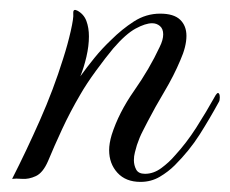

<svg xmlns="http://www.w3.org/2000/svg" viewBox="-20 -354 455 380"><path d="M258 6Q229 6 212.5 -12Q196 -30 196 -57Q196 -70 201 -87Q215 -131 245.5 -174.5Q276 -218 296 -261Q303 -275 303 -286Q303 -297 296.5 -302.5Q290 -308 281 -308Q268 -308 248.5 -297.5Q229 -287 204 -258Q189 -240 170 -214Q151 -188 139 -167Q119 -133 103 -98.5Q87 -64 75 -35Q65 -12 51 -5.5Q37 1 24 0Q11 -1 4 0Q32 -55 59 -116Q86 -177 105 -238Q114 -266 120 -292.5Q126 -319 125 -327V-329Q125 -337 133 -333Q146 -326 151 -312.5Q156 -299 156 -282Q156 -263 151 -241.5Q146 -220 139 -203Q152 -221 167 -239.5Q182 -258 200 -275Q221 -296 245 -311.5Q269 -327 297 -327Q324 -327 336.5 -315Q349 -303 349 -283Q349 -262 337 -235Q324 -204 305.5 -173Q287 -142 272 -113Q269 -107 262.5 -94.5Q256 -82 251 -67Q249 -60 247 -52.5Q245 -45 245 -37Q245 -27 249.5 -18.5Q254 -10 267 -10Q284 -10 299.5 -21.5Q315 -33 326 -46Q349 -71 368.5 -101.5Q388 -132 407 -166Q410 -170 411 -170Q415 -170 415 -161Q415 -155 413 -152Q395 -119 375 -87.5Q355 -56 326 -27Q313 -14 296 -4Q279 6 258 6Z"/></svg>

Font: MonteCarlo
Style: Regular
Weight: 400
Designer: Robert E. Leuschke
Foundry: Robert E. Leuschke
Version: Version 1.010; ttfautohint (v1.8.3)